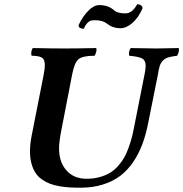

<svg xmlns="http://www.w3.org/2000/svg" viewBox="-20 -873 862 903"><path d="M121.1 -160.2Q121.1 -196.3 128.9 -234.9L185.1 -520Q190.9 -549.8 190.9 -566.9Q190.9 -594.7 175.5 -602.8Q160.2 -610.8 128.9 -610.8Q125.5 -619.6 127.7 -630.9Q129.9 -642.1 134.8 -647Q228.5 -645 282.2 -645Q338.4 -645 432.1 -647Q435.5 -641.1 432.9 -630.4Q430.2 -619.6 424.8 -610.8Q368.2 -610.8 348.9 -594.2Q329.6 -577.6 318.8 -520L270 -268.1Q257.8 -209 257.8 -174.8Q257.8 -110.4 292.7 -71.3Q327.6 -32.2 387.2 -32.2Q420.9 -32.2 449.5 -40.3Q478 -48.3 498.5 -61Q519 -73.7 536.4 -93.5Q553.7 -113.3 564.7 -133.1Q575.7 -152.8 585.2 -179.4Q594.7 -206.1 600.1 -227.3Q605.5 -248.5 610.8 -275.9L659.2 -520Q665 -545.4 665 -564Q665 -588.9 648.7 -597.9Q632.3 -606.9 587.9 -610.8Q585 -620.6 587.6 -631.3Q590.3 -642.1 595.2 -647Q690.9 -645 716.8 -645Q726.1 -645 819.8 -647Q823.2 -641.1 820.8 -630.4Q818.4 -619.6 813 -610.8Q785.6 -607.4 770.5 -602.8Q755.4 -598.1 745.4 -587.2Q735.4 -576.2 731 -562Q726.6 -547.9 722.2 -520L676.8 -293.9Q666 -238.8 649.2 -194.1Q632.3 -149.4 606.2 -110.8Q580.1 -72.3 545.7 -46.1Q511.2 -20 463.9 -5.1Q416.5 9.8 358.9 9.8Q330.6 9.8 308.3 8.5Q286.1 7.3 260.3 2.9Q234.4 -1.5 215.3 -8.8Q196.3 -16.1 177.7 -28.8Q159.2 -41.5 147.5 -59.1Q135.7 -76.7 128.4 -102.3Q121.1 -127.9 121.1 -160.2ZM569.8 -810.1Q602.5 -810.1 625 -853Q636.2 -853 643.8 -847.4Q651.4 -841.8 649.9 -833Q631.3 -790 602.8 -765.1Q574.2 -740.2 545.9 -740.2Q510.7 -740.2 483.9 -761.2Q462.9 -777.8 429.2 -777.8Q416 -777.8 408.2 -776.1Q400.4 -774.4 391.1 -765.1Q381.8 -755.9 374 -737.8Q363.3 -737.8 356 -741.9Q348.6 -746.1 350.1 -755.9Q369.1 -795.9 395.3 -822.5Q421.4 -849.1 446.8 -849.1Q489.3 -849.1 517.1 -824.2Q533.2 -810.1 569.8 -810.1Z"/></svg>

Font: Common Serif
Style: Bold Italic
Weight: 700
Italic angle: -12°
Designer: Philipp H. Poll, Khaled Hosny
Foundry: Stefan Peev, Context Ltd.
Version: Version 1.026